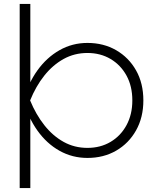

<svg xmlns="http://www.w3.org/2000/svg" viewBox="-20 -790 793 975"><path d="M80 -770H134V-330L130 -315V-247L134 -224V165H80ZM99 -280Q123 -367 170 -432.5Q217 -498 282 -535Q347 -572 424 -572Q506 -572 570 -535Q634 -498 671 -432.5Q708 -367 708 -280Q708 -194 671 -128Q634 -62 570 -25Q506 12 424 12Q347 12 282 -24.5Q217 -61 170 -127Q123 -193 99 -280ZM652 -280Q652 -352 622.5 -406Q593 -460 541.5 -490.5Q490 -521 424 -521Q358 -521 303 -490.5Q248 -460 205 -406Q162 -352 133 -280Q162 -209 205 -154.5Q248 -100 303 -69.5Q358 -39 424 -39Q490 -39 541.5 -69.5Q593 -100 622.5 -154.5Q652 -209 652 -280Z"/></svg>

Font: Unbounded ExtraLight
Style: Regular
Weight: 250
Designer: Luke Prowse, Jean-Baptiste Morizot, Fátima Lázaro, Florian Runge
Foundry: NaN
Version: Version 1.701;gftools[0.9.28.dev5+ged2979d]